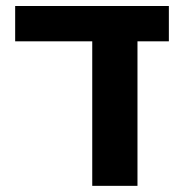

<svg xmlns="http://www.w3.org/2000/svg" viewBox="-20 -604 602 624"><path d="M29.3 -584.5H528.8V-469.7H426.8V0H279.8V-469.7H29.3Z"/></svg>

Font: Heebo
Style: Bold
Weight: 700
Designer: Oded Ezer
Foundry: Ezer Type House
Version: Version 3.100